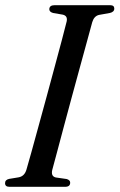

<svg xmlns="http://www.w3.org/2000/svg" viewBox="-22 -720 461 740"><path d="M179.5 -65.5Q173.5 -40.5 193 -36L235 -30Q248.5 -26 248.5 -16Q248.5 0 229 0H14.5Q-2.5 0 -2.5 -14Q-2.5 -27 13 -30.5L49.5 -36.5Q72.5 -40.5 80 -66.5Q87 -90 99 -133.5Q111 -177 126.2 -232.5Q141.5 -288 157.8 -348Q174 -408 189.2 -464.2Q204.5 -520.5 216.5 -566Q228.5 -611.5 235 -637.5Q239.5 -659 220 -663.5L182.5 -670Q168 -674 168 -684.5Q168.5 -700 188.5 -700H402.5Q418.5 -700 418.5 -687Q418.5 -674 401.5 -670L359.5 -662.5Q340.5 -658 333.5 -634.5Q326.5 -608.5 314 -563Q301.5 -517.5 286 -460.8Q270.5 -404 254.2 -344.2Q238 -284.5 223.2 -229Q208.5 -173.5 197 -130.5Q185.5 -87.5 179.5 -65.5Z"/></svg>

Font: Fraunces 144pt Soft
Style: Italic
Weight: 400
Italic angle: -16°
Version: Version 1.000;[b76b70a41]